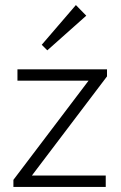

<svg xmlns="http://www.w3.org/2000/svg" viewBox="-20 -739 478 759"><path d="M33 -28V0H398V-45H106L403 -437V-465H49V-420H330ZM145 -562 167 -540 321 -677 280 -719Z"/></svg>

Font: MV Cash ExtraLight
Style: Regular
Weight: 200
Designer: Rodrigo Fuenzalida
Foundry: fragTYPE
Version: Version 1.100;Glyphs 3.1.2 (3151)